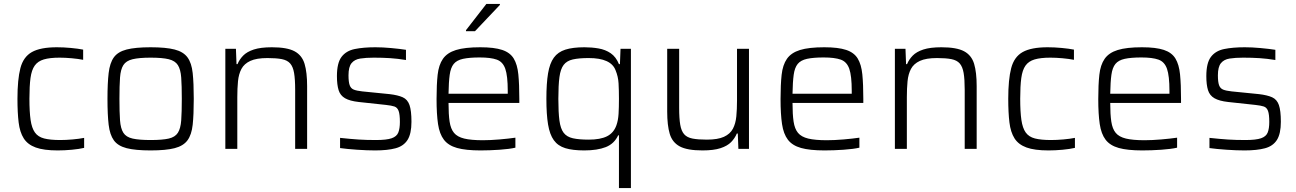

<svg xmlns="http://www.w3.org/2000/svg" viewBox="-20 -759 6610 979"><path d="M274 8Q203 8 162 -7Q121 -22 101 -53.5Q81 -85 75 -135Q69 -185 69 -255Q69 -354 84 -411.5Q99 -469 142.5 -493.5Q186 -518 270 -518Q304 -518 341.5 -514.5Q379 -511 404 -506V-454Q379 -459 345.5 -462Q312 -465 284 -465Q234 -465 203.5 -456Q173 -447 157 -424.5Q141 -402 135.5 -361Q130 -320 130 -256Q130 -189 136 -147.5Q142 -106 158 -83.5Q174 -61 205 -53Q236 -45 287 -45Q316 -45 350 -48Q384 -51 409 -56V-5Q384 1 346.5 4.5Q309 8 274 8Z M748 8Q670 8 625.5 -3.5Q581 -15 560.5 -43.5Q540 -72 534 -123Q528 -174 528 -255Q528 -335 534 -386.5Q540 -438 560.5 -466.5Q581 -495 625.5 -506.5Q670 -518 748 -518Q826 -518 870.5 -506.5Q915 -495 936 -466.5Q957 -438 962.5 -386.5Q968 -335 968 -255Q968 -174 962.5 -123Q957 -72 936 -43.5Q915 -15 870.5 -3.5Q826 8 748 8ZM748 -45Q808 -45 840.5 -52.5Q873 -60 887 -82Q901 -104 904 -145.5Q907 -187 907 -255Q907 -322 904 -363.5Q901 -405 887 -427Q873 -449 840.5 -457Q808 -465 748 -465Q689 -465 656 -457Q623 -449 609 -427Q595 -405 592 -363.5Q589 -322 589 -255Q589 -187 592 -145.5Q595 -104 609 -82Q623 -60 656 -52.5Q689 -45 748 -45Z M1129 0V-510H1183L1186 -432H1191Q1201 -456 1220 -475.5Q1239 -495 1274 -506.5Q1309 -518 1366 -518Q1444 -518 1482 -497.5Q1520 -477 1533 -433.5Q1546 -390 1546 -320V0H1485V-301Q1485 -355 1479.5 -387Q1474 -419 1459.5 -435.5Q1445 -452 1417 -457.5Q1389 -463 1344 -463Q1288 -463 1256.5 -448.5Q1225 -434 1211 -407.5Q1197 -381 1193.5 -344.5Q1190 -308 1190 -264V0Z M1893 8Q1852 8 1801 4.5Q1750 1 1714 -4V-56Q1770 -50 1809 -47.5Q1848 -45 1897 -45Q1951 -45 1977 -54Q2003 -63 2011 -83.5Q2019 -104 2019 -137Q2019 -176 2012.5 -193.5Q2006 -211 1991 -216Q1976 -221 1948 -224L1809 -239Q1764 -244 1739.5 -258Q1715 -272 1706.5 -299.5Q1698 -327 1698 -371Q1698 -438 1721.5 -469Q1745 -500 1789 -509Q1833 -518 1894 -518Q1931 -518 1974.5 -514Q2018 -510 2050 -505V-453Q2008 -460 1969.5 -462.5Q1931 -465 1886 -465Q1846 -465 1817 -460.5Q1788 -456 1772.5 -437Q1757 -418 1757 -375Q1757 -341 1763 -324.5Q1769 -308 1784 -302Q1799 -296 1827 -293L1967 -279Q2009 -274 2033.5 -263Q2058 -252 2068 -223.5Q2078 -195 2078 -138Q2078 -77 2058 -45.5Q2038 -14 1997 -3Q1956 8 1893 8Z M2430 8Q2355 8 2310.5 -4.5Q2266 -17 2243.5 -46.5Q2221 -76 2213.5 -126.5Q2206 -177 2206 -254Q2206 -327 2211.5 -377.5Q2217 -428 2238.5 -459Q2260 -490 2305 -504Q2350 -518 2429 -518Q2500 -518 2540.5 -504.5Q2581 -491 2599.5 -460.5Q2618 -430 2623 -379.5Q2628 -329 2628 -255V-234H2267Q2267 -176 2272.5 -139Q2278 -102 2295 -81.5Q2312 -61 2347 -52.5Q2382 -44 2442 -44Q2480 -44 2527 -48Q2574 -52 2608 -57V-6Q2578 1 2527.5 4.5Q2477 8 2430 8ZM2267 -281H2569V-296Q2569 -372 2556.5 -408Q2544 -444 2513 -455Q2482 -466 2426 -466Q2373 -466 2341 -459Q2309 -452 2293.5 -433Q2278 -414 2273 -377.5Q2268 -341 2267 -281ZM2356 -600V-605L2460 -739H2529V-734L2402 -600Z M3136 200V-69H3132Q3112 -26 3069 -9Q3026 8 2959 8Q2900 8 2862.5 -3.5Q2825 -15 2804 -44Q2783 -73 2774.5 -124.5Q2766 -176 2766 -255Q2766 -334 2774.5 -385Q2783 -436 2804 -465Q2825 -494 2863 -506Q2901 -518 2960 -518Q2997 -518 3032 -512Q3067 -506 3094 -487.5Q3121 -469 3136 -432H3141L3144 -510H3197V200ZM2982 -47Q3041 -47 3075 -64Q3109 -81 3123 -120Q3132 -145 3134 -178Q3136 -211 3136 -255Q3136 -299 3134 -334Q3132 -369 3119 -400Q3096 -463 2982 -463Q2932 -463 2901 -456Q2870 -449 2854 -428Q2838 -407 2832.5 -365.5Q2827 -324 2827 -255Q2827 -186 2832.5 -144.5Q2838 -103 2854 -82Q2870 -61 2901 -54Q2932 -47 2982 -47Z M3562 8Q3484 8 3446 -12.5Q3408 -33 3395 -76.5Q3382 -120 3382 -190V-510H3443V-209Q3443 -155 3448.5 -123Q3454 -91 3468.5 -74.5Q3483 -58 3511 -52.5Q3539 -47 3584 -47Q3640 -47 3671.5 -61.5Q3703 -76 3717 -102.5Q3731 -129 3734.5 -165.5Q3738 -202 3738 -246V-510H3799V0H3745L3742 -78H3737Q3727 -54 3708 -34.5Q3689 -15 3654 -3.5Q3619 8 3562 8Z M4184 8Q4109 8 4064.5 -4.5Q4020 -17 3997.5 -46.5Q3975 -76 3967.5 -126.5Q3960 -177 3960 -254Q3960 -327 3965.5 -377.5Q3971 -428 3992.5 -459Q4014 -490 4059 -504Q4104 -518 4183 -518Q4254 -518 4294.5 -504.5Q4335 -491 4353.5 -460.5Q4372 -430 4377 -379.5Q4382 -329 4382 -255V-234H4021Q4021 -176 4026.5 -139Q4032 -102 4049 -81.5Q4066 -61 4101 -52.5Q4136 -44 4196 -44Q4234 -44 4281 -48Q4328 -52 4362 -57V-6Q4332 1 4281.5 4.5Q4231 8 4184 8ZM4021 -281H4323V-296Q4323 -372 4310.5 -408Q4298 -444 4267 -455Q4236 -466 4180 -466Q4127 -466 4095 -459Q4063 -452 4047.5 -433Q4032 -414 4027 -377.5Q4022 -341 4021 -281Z M4543 0V-510H4597L4600 -432H4605Q4615 -456 4634 -475.5Q4653 -495 4688 -506.5Q4723 -518 4780 -518Q4858 -518 4896 -497.5Q4934 -477 4947 -433.5Q4960 -390 4960 -320V0H4899V-301Q4899 -355 4893.5 -387Q4888 -419 4873.5 -435.5Q4859 -452 4831 -457.5Q4803 -463 4758 -463Q4702 -463 4670.5 -448.5Q4639 -434 4625 -407.5Q4611 -381 4607.5 -344.5Q4604 -308 4604 -264V0Z M5326 8Q5255 8 5214 -7Q5173 -22 5153 -53.5Q5133 -85 5127 -135Q5121 -185 5121 -255Q5121 -354 5136 -411.5Q5151 -469 5194.5 -493.5Q5238 -518 5322 -518Q5356 -518 5393.5 -514.5Q5431 -511 5456 -506V-454Q5431 -459 5397.5 -462Q5364 -465 5336 -465Q5286 -465 5255.5 -456Q5225 -447 5209 -424.5Q5193 -402 5187.5 -361Q5182 -320 5182 -256Q5182 -189 5188 -147.5Q5194 -106 5210 -83.5Q5226 -61 5257 -53Q5288 -45 5339 -45Q5368 -45 5402 -48Q5436 -51 5461 -56V-5Q5436 1 5398.5 4.5Q5361 8 5326 8Z M5804 8Q5729 8 5684.5 -4.5Q5640 -17 5617.5 -46.5Q5595 -76 5587.5 -126.5Q5580 -177 5580 -254Q5580 -327 5585.5 -377.5Q5591 -428 5612.5 -459Q5634 -490 5679 -504Q5724 -518 5803 -518Q5874 -518 5914.5 -504.5Q5955 -491 5973.5 -460.5Q5992 -430 5997 -379.5Q6002 -329 6002 -255V-234H5641Q5641 -176 5646.5 -139Q5652 -102 5669 -81.5Q5686 -61 5721 -52.5Q5756 -44 5816 -44Q5854 -44 5901 -48Q5948 -52 5982 -57V-6Q5952 1 5901.5 4.5Q5851 8 5804 8ZM5641 -281H5943V-296Q5943 -372 5930.5 -408Q5918 -444 5887 -455Q5856 -466 5800 -466Q5747 -466 5715 -459Q5683 -452 5667.5 -433Q5652 -414 5647 -377.5Q5642 -341 5641 -281Z M6326 8Q6285 8 6234 4.5Q6183 1 6147 -4V-56Q6203 -50 6242 -47.5Q6281 -45 6330 -45Q6384 -45 6410 -54Q6436 -63 6444 -83.5Q6452 -104 6452 -137Q6452 -176 6445.5 -193.5Q6439 -211 6424 -216Q6409 -221 6381 -224L6242 -239Q6197 -244 6172.5 -258Q6148 -272 6139.5 -299.5Q6131 -327 6131 -371Q6131 -438 6154.5 -469Q6178 -500 6222 -509Q6266 -518 6327 -518Q6364 -518 6407.5 -514Q6451 -510 6483 -505V-453Q6441 -460 6402.5 -462.5Q6364 -465 6319 -465Q6279 -465 6250 -460.5Q6221 -456 6205.5 -437Q6190 -418 6190 -375Q6190 -341 6196 -324.5Q6202 -308 6217 -302Q6232 -296 6260 -293L6400 -279Q6442 -274 6466.5 -263Q6491 -252 6501 -223.5Q6511 -195 6511 -138Q6511 -77 6491 -45.5Q6471 -14 6430 -3Q6389 8 6326 8Z"/></svg>

Font: Saira Light
Style: Regular
Weight: 300
Designer: Hector Gatti with collaboration of the Omnibus-Type team
Foundry: Omnibus-Type
Version: Version 1.100; ttfautohint (v1.8.3)